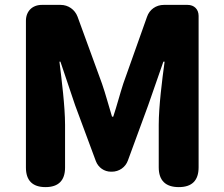

<svg xmlns="http://www.w3.org/2000/svg" viewBox="-20 -765 917 785"><path d="M86 -372V-80C86 -27 113 0 166 0C219 0 246 -27 246 -80V-255C246 -329 232 -440 223 -513H227L287 -335L372 -106C382 -80 406 -63 434 -63H437C467 -63 493 -81 503 -109L586 -335L648 -513H653C643 -440 629 -329 629 -255V-81C629 -27 657 0 711 0C765 0 792 -27 792 -81V-700C792 -727 774 -745 747 -745H695H650C618 -745 591 -726 581 -696L484 -423C470 -380 458 -333 443 -288H438C424 -333 412 -380 397 -423L297 -697C286 -726 259 -745 228 -745H151C112 -745 86 -719 86 -680Z"/></svg>

Font: GenSenRounded2 TW H
Style: Regular
Weight: 900
Version: Version 2.100;PS 2.1;hotconv 16.6.51;makeotf.lib2.5.65220 DE